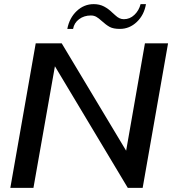

<svg xmlns="http://www.w3.org/2000/svg" viewBox="-20 -910 834 930"><path d="M153 -700H279L591 -180L682 -700H794L671 0H599L246 -589L142 0H30ZM434 -890Q462 -890 484 -878.5Q506 -867 526 -847Q529 -845 539 -835.5Q549 -826 559 -821.5Q569 -817 580 -817Q609 -817 631 -838Q653 -859 661 -890H687Q678 -837 642.5 -803.5Q607 -770 561 -770Q529 -770 511.5 -779.5Q494 -789 472 -809Q458 -822 446.5 -828.5Q435 -835 420 -835Q387 -835 363 -817Q339 -799 334 -770H306Q316 -823 351.5 -856.5Q387 -890 434 -890Z"/></svg>

Font: Fahkwang Medium
Style: Italic
Weight: 500
Italic angle: -10°
Version: Version 1.000; ttfautohint (v1.6)